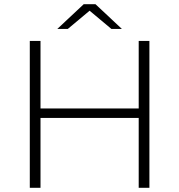

<svg xmlns="http://www.w3.org/2000/svg" viewBox="-20 -895 854 915"><path d="M692 -700H641V-378H173V-700H122V0H173V-333H641V0H692ZM511 -757H561L435 -875H379L253 -757H303L407 -844Z"/></svg>

Font: Montserrat Custom ExtraLight
Style: Regular
Weight: 300
Designer: Julieta Ulanovsky
Foundry: Julieta Ulanovsky
Version: Version 7.200